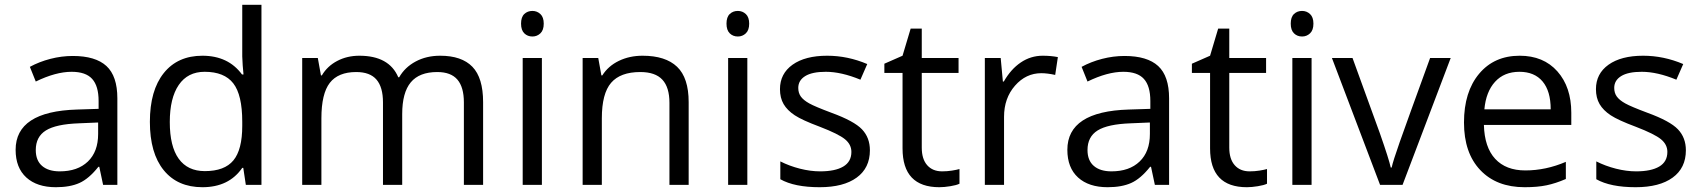

<svg xmlns="http://www.w3.org/2000/svg" viewBox="-20 -780 7178 810"><path d="M415 0 398.9 -76.2H395Q355 -25.9 315.2 -8.1Q275.4 9.8 215.8 9.8Q136.2 9.8 91.1 -31.2Q45.9 -72.3 45.9 -147.9Q45.9 -310.1 305.2 -317.9L396 -320.8V-354Q396 -417 368.9 -447Q341.8 -477.1 282.2 -477.1Q215.3 -477.1 130.9 -436L106 -498Q145.5 -519.5 192.6 -531.7Q239.7 -543.9 287.1 -543.9Q382.8 -543.9 429 -501.5Q475.1 -459 475.1 -365.2V0ZM231.9 -57.1Q307.6 -57.1 350.8 -98.6Q394 -140.1 394 -214.8V-263.2L313 -259.8Q216.3 -256.3 173.6 -229.7Q130.9 -203.1 130.9 -147Q130.9 -103 157.5 -80.1Q184.1 -57.1 231.9 -57.1Z M1006.3 -71.8H1002Q945.8 9.8 834 9.8Q729 9.8 670.7 -62Q612.3 -133.8 612.3 -266.1Q612.3 -398.4 670.9 -471.7Q729.5 -544.9 834 -544.9Q942.9 -544.9 1001 -465.8H1007.3L1003.9 -504.4L1002 -542V-759.8H1083V0H1017.1ZM844.2 -58.1Q927.2 -58.1 964.6 -103.3Q1002 -148.4 1002 -249V-266.1Q1002 -379.9 964.1 -428.5Q926.3 -477.1 843.3 -477.1Q772 -477.1 734.1 -421.6Q696.3 -366.2 696.3 -265.1Q696.3 -162.6 733.9 -110.4Q771.5 -58.1 844.2 -58.1Z M1937 0V-348.1Q1937 -412.1 1909.7 -444.1Q1882.3 -476.1 1824.7 -476.1Q1749 -476.1 1712.9 -432.6Q1676.8 -389.2 1676.8 -298.8V0H1595.7V-348.1Q1595.7 -412.1 1568.4 -444.1Q1541 -476.1 1482.9 -476.1Q1406.7 -476.1 1371.3 -430.4Q1335.9 -384.8 1335.9 -280.8V0H1254.9V-535.2H1320.8L1334 -461.9H1337.9Q1360.8 -501 1402.6 -522.9Q1444.3 -544.9 1496.1 -544.9Q1621.6 -544.9 1660.2 -454.1H1664.1Q1688 -496.1 1733.4 -520.5Q1778.8 -544.9 1836.9 -544.9Q1927.7 -544.9 1972.9 -498.3Q2018.1 -451.7 2018.1 -349.1V0Z M2266.1 0H2185.1V-535.2H2266.1ZM2178.2 -680.2Q2178.2 -708 2191.9 -720.9Q2205.6 -733.9 2226.1 -733.9Q2245.6 -733.9 2259.8 -720.7Q2273.9 -707.5 2273.9 -680.2Q2273.9 -652.8 2259.8 -639.4Q2245.6 -626 2226.1 -626Q2205.6 -626 2191.9 -639.4Q2178.2 -652.8 2178.2 -680.2Z M2804.2 0V-346.2Q2804.2 -411.6 2774.4 -443.8Q2744.6 -476.1 2681.2 -476.1Q2597.2 -476.1 2558.1 -430.7Q2519 -385.3 2519 -280.8V0H2438V-535.2H2503.9L2517.1 -461.9H2521Q2545.9 -501.5 2590.8 -523.2Q2635.7 -544.9 2690.9 -544.9Q2787.6 -544.9 2836.4 -498.3Q2885.3 -451.7 2885.3 -349.1V0Z M3132.8 0H3051.8V-535.2H3132.8ZM3044.9 -680.2Q3044.9 -708 3058.6 -720.9Q3072.3 -733.9 3092.8 -733.9Q3112.3 -733.9 3126.5 -720.7Q3140.6 -707.5 3140.6 -680.2Q3140.6 -652.8 3126.5 -639.4Q3112.3 -626 3092.8 -626Q3072.3 -626 3058.6 -639.4Q3044.9 -652.8 3044.9 -680.2Z M3649.9 -146Q3649.9 -71.3 3594.2 -30.8Q3538.6 9.8 3438 9.8Q3331.5 9.8 3272 -23.9V-99.1Q3310.5 -79.6 3354.7 -68.4Q3398.9 -57.1 3439.9 -57.1Q3503.4 -57.1 3537.6 -77.4Q3571.8 -97.7 3571.8 -139.2Q3571.8 -170.4 3544.7 -192.6Q3517.6 -214.8 3439 -245.1Q3364.3 -272.9 3332.8 -293.7Q3301.3 -314.5 3285.9 -340.8Q3270.5 -367.2 3270.5 -403.8Q3270.5 -469.2 3323.7 -507.1Q3377 -544.9 3469.7 -544.9Q3556.2 -544.9 3638.7 -509.8L3609.9 -443.8Q3529.3 -477.1 3463.9 -477.1Q3406.2 -477.1 3377 -459Q3347.7 -440.9 3347.7 -409.2Q3347.7 -387.7 3358.6 -372.6Q3369.6 -357.4 3394 -343.8Q3418.5 -330.1 3487.8 -304.2Q3583 -269.5 3616.5 -234.4Q3649.9 -199.2 3649.9 -146Z M3954.6 -57.1Q3976.1 -57.1 3996.1 -60.3Q4016.1 -63.5 4027.8 -66.9V-4.9Q4014.6 1.5 3989 5.6Q3963.4 9.8 3942.9 9.8Q3787.6 9.8 3787.6 -153.8V-472.2H3710.9V-511.2L3787.6 -544.9L3821.8 -659.2H3868.7V-535.2H4023.9V-472.2H3868.7V-157.2Q3868.7 -108.9 3891.6 -83Q3914.6 -57.1 3954.6 -57.1Z M4378.9 -544.9Q4414.6 -544.9 4442.9 -539.1L4431.6 -463.9Q4398.4 -471.2 4373 -471.2Q4308.1 -471.2 4262 -418.5Q4215.8 -365.7 4215.8 -287.1V0H4134.8V-535.2H4201.7L4210.9 -436H4214.8Q4244.6 -488.3 4286.6 -516.6Q4328.6 -544.9 4378.9 -544.9Z M4852.1 0 4835.9 -76.2H4832Q4792 -25.9 4752.2 -8.1Q4712.4 9.8 4652.8 9.8Q4573.2 9.8 4528.1 -31.2Q4482.9 -72.3 4482.9 -147.9Q4482.9 -310.1 4742.2 -317.9L4833 -320.8V-354Q4833 -417 4805.9 -447Q4778.8 -477.1 4719.2 -477.1Q4652.3 -477.1 4567.9 -436L4543 -498Q4582.5 -519.5 4629.6 -531.7Q4676.8 -543.9 4724.1 -543.9Q4819.8 -543.9 4866 -501.5Q4912.1 -459 4912.1 -365.2V0ZM4668.9 -57.1Q4744.6 -57.1 4787.8 -98.6Q4831.1 -140.1 4831.1 -214.8V-263.2L4750 -259.8Q4653.3 -256.3 4610.6 -229.7Q4567.9 -203.1 4567.9 -147Q4567.9 -103 4594.5 -80.1Q4621.1 -57.1 4668.9 -57.1Z M5252 -57.1Q5273.4 -57.1 5293.5 -60.3Q5313.5 -63.5 5325.2 -66.9V-4.9Q5312 1.5 5286.4 5.6Q5260.7 9.8 5240.2 9.8Q5085 9.8 5085 -153.8V-472.2H5008.3V-511.2L5085 -544.9L5119.1 -659.2H5166V-535.2H5321.3V-472.2H5166V-157.2Q5166 -108.9 5189 -83Q5211.9 -57.1 5252 -57.1Z M5513.2 0H5432.1V-535.2H5513.2ZM5425.3 -680.2Q5425.3 -708 5439 -720.9Q5452.6 -733.9 5473.1 -733.9Q5492.7 -733.9 5506.8 -720.7Q5521 -707.5 5521 -680.2Q5521 -652.8 5506.8 -639.4Q5492.7 -626 5473.1 -626Q5452.6 -626 5439 -639.4Q5425.3 -652.8 5425.3 -680.2Z M5802.2 0 5599.1 -535.2H5686L5801.3 -217.8Q5840.3 -106.4 5847.2 -73.2H5851.1Q5856.4 -99.1 5885 -180.4Q5913.6 -261.7 6013.2 -535.2H6100.1L5897 0Z M6412.1 9.8Q6293.5 9.8 6224.9 -62.5Q6156.2 -134.8 6156.2 -263.2Q6156.2 -392.6 6220 -468.8Q6283.7 -544.9 6391.1 -544.9Q6491.7 -544.9 6550.3 -478.8Q6608.9 -412.6 6608.9 -304.2V-252.9H6240.2Q6242.7 -158.7 6287.8 -109.9Q6333 -61 6415 -61Q6501.5 -61 6585.9 -97.2V-24.9Q6543 -6.3 6504.6 1.7Q6466.3 9.8 6412.1 9.8ZM6390.1 -477.1Q6325.7 -477.1 6287.4 -435.1Q6249 -393.1 6242.2 -318.8H6522Q6522 -395.5 6487.8 -436.3Q6453.6 -477.1 6390.1 -477.1Z M7092.3 -146Q7092.3 -71.3 7036.6 -30.8Q6981 9.8 6880.4 9.8Q6773.9 9.8 6714.4 -23.9V-99.1Q6752.9 -79.6 6797.1 -68.4Q6841.3 -57.1 6882.3 -57.1Q6945.8 -57.1 6980 -77.4Q7014.2 -97.7 7014.2 -139.2Q7014.2 -170.4 6987.1 -192.6Q6960 -214.8 6881.3 -245.1Q6806.6 -272.9 6775.1 -293.7Q6743.7 -314.5 6728.3 -340.8Q6712.9 -367.2 6712.9 -403.8Q6712.9 -469.2 6766.1 -507.1Q6819.3 -544.9 6912.1 -544.9Q6998.5 -544.9 7081.1 -509.8L7052.2 -443.8Q6971.7 -477.1 6906.2 -477.1Q6848.6 -477.1 6819.3 -459Q6790 -440.9 6790 -409.2Q6790 -387.7 6801 -372.6Q6812 -357.4 6836.4 -343.8Q6860.8 -330.1 6930.2 -304.2Q7025.4 -269.5 7058.8 -234.4Q7092.3 -199.2 7092.3 -146Z"/></svg>

Font: f02075841
Style: Regular
Weight: 400
Foundry: Ascender Corporation
Version: Version 1.10